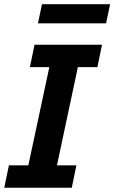

<svg xmlns="http://www.w3.org/2000/svg" viewBox="-25 -887 540 907"><path d="M314 0H-4.9L17.1 -106H108.9L208 -569.8H116.2L138.2 -675.8H457L435.1 -569.8H342.8L244.1 -106H335.9ZM154.3 -776.9 173.3 -867.2H495.1L476.1 -776.9Z"/></svg>

Font: Clear Sans
Style: Bold Italic
Weight: 700
Italic angle: -12°
Foundry: Intel Corporation
Version: Version 1.00